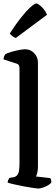

<svg xmlns="http://www.w3.org/2000/svg" viewBox="-21 -1083 321 1103"><path d="M200 0Q192 0 168 -3.5Q144 -7 115 -12.5Q86 -18 60 -24Q34 -30 23 -34Q23 -42 26.5 -49.5Q30 -57 33 -61L58 -65Q73 -68 82 -83Q91 -98 91 -146V-692Q91 -700 88 -707Q85 -714 76 -717L-1 -742Q0 -753 3.5 -761Q7 -769 10 -772Q20 -778 42 -784.5Q64 -791 87 -795.5Q110 -800 124 -800Q154 -800 175.5 -777.5Q197 -755 197 -723V-126Q197 -105 193 -90Q189 -75 186 -69L267 -60Q270 -57 272 -50.5Q274 -44 274 -35Q269 -27 255.5 -19Q242 -11 226 -5.5Q210 0 200 0ZM70 -865Q59 -868 49.5 -876Q40 -884 35 -890Q68 -942 99 -981Q130 -1020 154 -1041.5Q178 -1063 187 -1063Q195 -1063 207.5 -1053Q220 -1043 232 -1028Q244 -1013 249 -998Z"/></svg>

Font: Texturina 72pt SemiBold
Style: Regular
Weight: 600
Designer: Guillermo Torres Carreño
Foundry: Omnibus-Type
Version: Version 1.002; ttfautohint (v1.8.3)